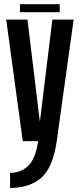

<svg xmlns="http://www.w3.org/2000/svg" viewBox="-20 -694 394 944"><path d="M92 0 10.5 -597.5H115L176 -95L237.5 -597.5H342L259 0Q240 130 183 180Q126 230 29.5 230V156Q81.5 156 118 122Q154.5 88 167.5 0ZM78 -634V-673.5H273.5V-634Z"/></svg>

Font: Anybody Condensed Medium
Style: Regular
Weight: 500
Width: 3
Designer: Tyler Finck
Foundry: Etcetera Type Company
Version: Version 1.010; ttfautohint (v1.8.3) -l 8 -r 50 -G 200 -x 14 